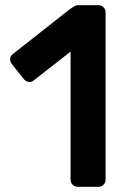

<svg xmlns="http://www.w3.org/2000/svg" viewBox="-20 -720 496 740"><path d="M19 -491C19 -485 21 -479.3 25 -474L72 -415C78 -407.7 85.3 -404 94 -404C100 -404 105.3 -406 110 -410L252 -521V-27C252 -19.7 254.7 -13.3 260 -8C265.3 -2.7 271.7 0 279 0H360C367.3 0 373.7 -2.7 379 -8C384.3 -13.3 387 -19.7 387 -27V-673C387 -680.3 384.3 -686.7 379 -692C373.7 -697.3 367.3 -700 360 -700H282C276 -700 270 -698.2 264 -694.5C258 -690.8 252.3 -687 247 -683L30 -512C22.7 -506.7 19 -499.7 19 -491Z"/></svg>

Font: Rubik
Style: Regular
Weight: 500
Designer: Hubert & Fischer
Foundry: Hubert & Fischer
Version: Version 1.100